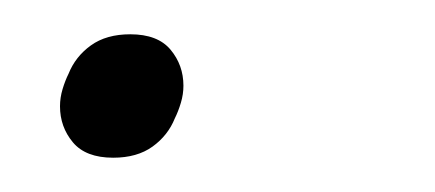

<svg xmlns="http://www.w3.org/2000/svg" viewBox="-20 -86 254 112"><path d="M46 6Q30 6 22.5 -3Q15 -12 15 -24Q15 -29 16.5 -34Q18 -39 20 -43Q24 -53 33 -59.5Q42 -66 56 -66Q72 -66 79.5 -57Q87 -48 87 -36Q87 -31 85.5 -26Q84 -21 82 -17Q78 -7 69 -0.5Q60 6 46 6Z"/></svg>

Font: IBM Plex Serif ExtraLight
Style: Italic
Weight: 200
Italic angle: -14°
Designer: Mike Abbink, Paul van der Laan, Pieter van Rosmalen
Foundry: Bold Monday
Version: Version 2.5